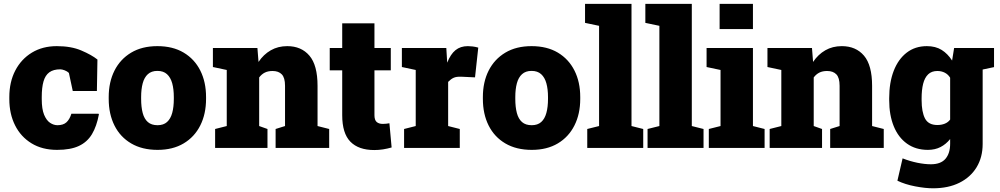

<svg xmlns="http://www.w3.org/2000/svg" viewBox="-20 -782 5289 1015"><path d="M281.7 10.3Q203.1 10.3 146.5 -24.4Q89.8 -59.1 59.6 -119.6Q29.3 -180.2 29.3 -257.8V-269Q29.3 -348.6 60.8 -409.2Q92.3 -469.7 148.7 -503.9Q205.1 -538.1 280.3 -538.1Q356 -538.1 409.9 -515.1Q463.9 -492.2 495.1 -467.3L492.2 -300.8H364.7L344.2 -396.5Q335.9 -404.8 322 -410.2Q308.1 -415.5 298.8 -415.5Q262.2 -415.5 240.7 -399.7Q219.2 -383.8 210 -351.6Q200.7 -319.3 200.7 -269V-257.8Q200.7 -205.6 213.1 -175.5Q225.6 -145.5 244.6 -132.8Q263.7 -120.1 283.7 -120.1Q314.5 -120.1 331.3 -135.5Q348.1 -150.9 357.4 -180.7H501L502.9 -177.7Q491.2 -114.7 466.3 -73Q441.4 -31.2 397.2 -10.5Q353 10.3 281.7 10.3Z M813 10.3Q731.4 10.3 673.6 -23.7Q615.7 -57.6 585.2 -118.4Q554.7 -179.2 554.7 -259.3V-269Q554.7 -348.1 585.2 -408.7Q615.7 -469.2 673.3 -503.7Q731 -538.1 812 -538.1Q893.6 -538.1 950.9 -503.9Q1008.3 -469.7 1038.8 -409.2Q1069.3 -348.6 1069.3 -269V-259.3Q1069.3 -179.7 1038.8 -118.9Q1008.3 -58.1 950.9 -23.9Q893.6 10.3 813 10.3ZM813 -120.1Q844.2 -120.1 863 -137Q881.8 -153.8 890.4 -185.1Q898.9 -216.3 898.9 -259.3V-269Q898.9 -310.5 890.4 -341.6Q881.8 -372.6 862.8 -389.9Q843.8 -407.2 812 -407.2Q780.8 -407.2 761.7 -389.9Q742.7 -372.6 734.4 -341.6Q726.1 -310.5 726.1 -269V-259.3Q726.1 -215.8 734.4 -184.6Q742.7 -153.3 761.7 -136.7Q780.8 -120.1 813 -120.1Z M1117.2 0V-100.1L1178.7 -115.7V-412.1L1105.5 -427.7V-528.3H1340.8L1346.7 -454.6Q1373 -494.1 1411.4 -516.1Q1449.7 -538.1 1498.5 -538.1Q1572.8 -538.1 1615.7 -487.8Q1658.7 -437.5 1658.7 -328.1V-115.7L1720.2 -100.1V0H1437V-100.1L1486.8 -115.7V-328.6Q1486.8 -371.1 1469.7 -388.9Q1452.6 -406.7 1420.9 -406.7Q1397 -406.7 1379.9 -398.2Q1362.8 -389.6 1350.1 -372.6V-115.7L1394 -100.1V0Z M1958.5 11.2Q1875.5 11.2 1832.3 -33Q1789.1 -77.1 1789.1 -172.9V-410.2H1723.1V-528.3H1789.1V-658.7H1959.5V-528.3H2045.9V-410.2H1959.5V-173.3Q1959.5 -147.5 1971.2 -137.2Q1982.9 -127 2003.4 -127Q2012.2 -127 2021 -127.9Q2029.8 -128.9 2038.6 -130.4L2050.3 -2.4Q2027.8 3.9 2005.1 7.6Q1982.4 11.2 1958.5 11.2Z M2116.2 0V-100.1L2177.7 -115.7V-412.1L2104.5 -427.7V-528.3H2339.4L2343.3 -463.9L2344.2 -450.7Q2361.8 -495.6 2387.9 -516.8Q2414.1 -538.1 2453.1 -538.1Q2463.9 -538.1 2478.5 -536.4Q2493.2 -534.7 2508.3 -530.3L2491.2 -373L2418 -376.5Q2392.6 -377.4 2378.2 -370.8Q2363.8 -364.3 2349.1 -349.1V-115.7L2410.6 -100.1V0Z M2791 10.3Q2709.5 10.3 2651.6 -23.7Q2593.8 -57.6 2563.2 -118.4Q2532.7 -179.2 2532.7 -259.3V-269Q2532.7 -348.1 2563.2 -408.7Q2593.8 -469.2 2651.4 -503.7Q2709 -538.1 2790 -538.1Q2871.6 -538.1 2929 -503.9Q2986.3 -469.7 3016.8 -409.2Q3047.4 -348.6 3047.4 -269V-259.3Q3047.4 -179.7 3016.8 -118.9Q2986.3 -58.1 2929 -23.9Q2871.6 10.3 2791 10.3ZM2791 -120.1Q2822.3 -120.1 2841.1 -137Q2859.9 -153.8 2868.4 -185.1Q2877 -216.3 2877 -259.3V-269Q2877 -310.5 2868.4 -341.6Q2859.9 -372.6 2840.8 -389.9Q2821.8 -407.2 2790 -407.2Q2758.8 -407.2 2739.7 -389.9Q2720.7 -372.6 2712.4 -341.6Q2704.1 -310.5 2704.1 -269V-259.3Q2704.1 -215.8 2712.4 -184.6Q2720.7 -153.3 2739.7 -136.7Q2758.8 -120.1 2791 -120.1Z M3084.5 0V-100.1L3147 -115.7V-645.5L3072.8 -661.1V-761.7H3318.4V-115.7L3380.4 -100.1V0Z M3403.3 0V-100.1L3465.8 -115.7V-645.5L3391.6 -661.1V-761.7H3637.2V-115.7L3699.2 -100.1V0Z M3727.1 0V-100.1L3789.1 -115.7V-412.1L3715.3 -427.7V-528.3H3960.4V-115.7L4022 -100.1V0ZM3784.2 -628.4V-761.7H3960.4V-628.4Z M4048.8 0V-100.1L4110.4 -115.7V-412.1L4037.1 -427.7V-528.3H4272.5L4278.3 -454.6Q4304.7 -494.1 4343 -516.1Q4381.3 -538.1 4430.2 -538.1Q4504.4 -538.1 4547.4 -487.8Q4590.3 -437.5 4590.3 -328.1V-115.7L4651.9 -100.1V0H4368.7V-100.1L4418.5 -115.7V-328.6Q4418.5 -371.1 4401.4 -388.9Q4384.3 -406.7 4352.5 -406.7Q4328.6 -406.7 4311.5 -398.2Q4294.4 -389.6 4281.7 -372.6V-115.7L4325.7 -100.1V0Z M4912.6 213.4Q4871.1 213.4 4817.9 203.1Q4764.6 192.9 4724.1 173.3L4751.5 55.2Q4790 70.3 4829.3 78.4Q4868.7 86.4 4900.9 86.4Q4953.6 86.4 4978.3 57.4Q5002.9 28.3 5002.9 -22V-46.9Q4981 -19.5 4951.9 -4.6Q4922.9 10.3 4885.3 10.3Q4820.8 10.3 4774.9 -22.5Q4729 -55.2 4704.8 -114.5Q4680.7 -173.8 4680.7 -252.9V-263.2Q4680.7 -345.7 4704.6 -407.5Q4728.5 -469.2 4773.2 -503.7Q4817.9 -538.1 4879.9 -538.1Q4925.8 -538.1 4958 -518.1Q4990.2 -498 5013.2 -461.9L5023.9 -528.3H5174.8V-21Q5174.8 49.3 5142.8 102.1Q5110.8 154.8 5052 184.1Q4993.2 213.4 4912.6 213.4ZM4935.5 -121.1Q4957 -121.1 4974.6 -128.2Q4992.2 -135.3 5002.9 -149.9V-371.1Q4992.2 -388.7 4974.6 -397.7Q4957 -406.7 4935.5 -406.7Q4904.8 -406.7 4886.5 -388.9Q4868.2 -371.1 4860.1 -338.9Q4852.1 -306.6 4852.1 -263.2V-252.9Q4852.1 -189.9 4870.1 -155.5Q4888.2 -121.1 4935.5 -121.1ZM5154.8 -410.2 5077.6 -528.3H5234.9V-427.2Z"/></svg>

Font: Roboto Slab LO Black
Style: Regular
Weight: 900
Designer: Google
Version: Version 2.000